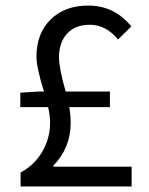

<svg xmlns="http://www.w3.org/2000/svg" viewBox="-20 -670 537 690"><path d="M54 0V-50Q104 -77 132 -125Q160 -173 160 -230Q160 -254 153 -285H53V-337L120 -341H138Q111 -428 111 -466Q111 -550 162 -600Q213 -650 297 -650Q391 -650 452 -575L404 -528Q361 -581 303 -581Q250 -581 221 -549Q192 -517 192 -464Q192 -425 216 -341H375V-285H229Q234 -255 234 -229Q234 -139 172 -75V-71H453V0Z"/></svg>

Font: Toshiba Sans
Style: Regular
Weight: 400
Designer: Paul D. Hunt
Foundry: Toshiba Corporation
Version: Version 2.020;PS 2.0;hotconv 1.0.86;makeotf.lib2.5.63406